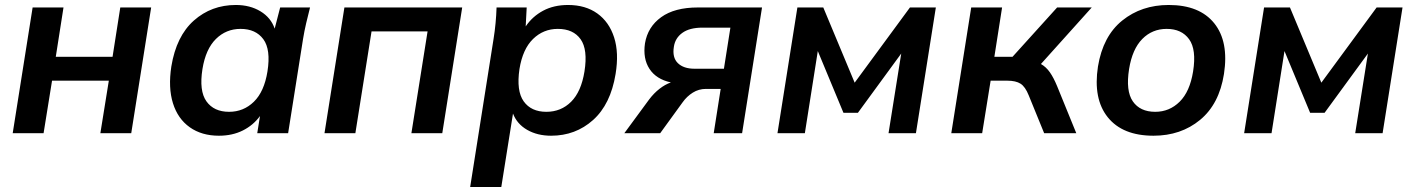

<svg xmlns="http://www.w3.org/2000/svg" viewBox="-20 -535 5683 771"><path d="M31 0 111 -505H235L204 -307H432L463 -505H587L507 0H383L417 -211H189L155 0Z M859 10Q790 10 742 -24Q694 -58 674.5 -120.5Q655 -183 668 -268Q688 -390 758.5 -452.5Q829 -515 927 -515Q984 -515 1026 -489.5Q1068 -464 1083 -420L1105 -505H1225Q1217 -474 1209.5 -442Q1202 -410 1197 -379L1137 0H1013L1024 -69Q997 -32 955 -11Q913 10 859 10ZM900 -86Q958 -86 999.5 -126.5Q1041 -167 1054 -248Q1068 -336 1037.5 -377.5Q1007 -419 946 -419Q888 -419 847 -378.5Q806 -338 793 -258Q779 -170 809 -128Q839 -86 900 -86Z M1283 0 1363 -505H1836L1756 0H1632L1697 -409H1472L1407 0Z M1868 216 1962 -379Q1967 -410 1970 -442Q1973 -474 1974 -505H2095L2091 -429Q2118 -469 2161 -492Q2204 -515 2261 -515Q2331 -515 2378.5 -481Q2426 -447 2446 -385Q2466 -323 2452 -238Q2432 -116 2361.5 -53Q2291 10 2193 10Q2138 10 2097 -13.5Q2056 -37 2040 -79L1993 216ZM2174 -86Q2233 -86 2273.5 -126.5Q2314 -167 2327 -248Q2341 -336 2311.5 -377.5Q2282 -419 2220 -419Q2162 -419 2120.5 -378.5Q2079 -338 2066 -258Q2053 -170 2083 -128Q2113 -86 2174 -86Z M2487 0 2587 -136Q2606 -161 2628.5 -178.5Q2651 -196 2674 -204Q2615 -217 2588 -258.5Q2561 -300 2570 -361Q2581 -427 2635 -466Q2689 -505 2782 -505H3040L2960 0H2846L2874 -178H2815Q2786 -178 2762 -163Q2738 -148 2721 -124L2631 0ZM2769 -259H2887L2913 -424H2801Q2749 -424 2720 -403Q2691 -382 2686 -347Q2679 -304 2702 -281.5Q2725 -259 2769 -259Z M3102 0 3182 -505H3286L3412 -203L3634 -505H3738L3658 0H3548L3599 -320L3425 -82H3367L3264 -330L3212 0Z M3800 0 3880 -505H4004L3973 -307H4046L4225 -505H4364L4160 -278Q4181 -266 4196 -244.5Q4211 -223 4225 -189L4302 0H4173L4111 -152Q4097 -187 4078 -199Q4059 -211 4025 -211H3958L3924 0Z M4612 10Q4488 10 4428.5 -64Q4369 -138 4389 -268Q4409 -390 4486.5 -452.5Q4564 -515 4673 -515Q4797 -515 4856 -441.5Q4915 -368 4895 -238Q4876 -117 4799 -53.5Q4722 10 4612 10ZM4619 -86Q4676 -86 4717 -126.5Q4758 -167 4771 -248Q4785 -336 4755 -377.5Q4725 -419 4665 -419Q4607 -419 4567 -378.5Q4527 -338 4514 -258Q4500 -170 4529 -128Q4558 -86 4619 -86Z M4976 0 5056 -505H5160L5286 -203L5508 -505H5612L5532 0H5422L5473 -320L5299 -82H5241L5138 -330L5086 0Z"/></svg>

Font: Mulish
Style: Bold Italic
Weight: 700
Italic angle: -9°
Designer: Vernon Adams
Foundry: Vernon Adams
Version: Version 3.603; ttfautohint (v1.8.3)